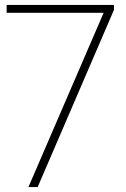

<svg xmlns="http://www.w3.org/2000/svg" viewBox="-20 -760 513 780"><path d="M95.5 0 401 -708H7V-740H443V-720L133 0Z"/></svg>

Font: Encode Sans SmExp Th
Style: Regular
Weight: 100
Width: 6
Designer: Multiple Designers
Foundry: Impallari Type
Version: Version 3.002; ttfautohint (v1.8.3) -l 8 -r 50 -G 200 -x 14 